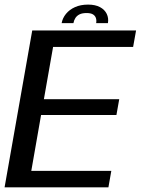

<svg xmlns="http://www.w3.org/2000/svg" viewBox="-33 -806 606 826"><path d="M-13.3 0H433.4L445.9 -70.9H101.6L143.7 -311.3H467.9L479.9 -379.1H155.8L195.4 -604.1H539.7L552.4 -675H105.7ZM346.1 -786.2Q313.8 -786.2 289.7 -775.4Q265.6 -764.6 250.8 -746.3Q236 -728 232.2 -706.5H282.9Q285.1 -718.9 291.5 -728.8Q297.9 -738.6 309.4 -744.3Q320.9 -749.9 339.7 -749.9Q356.8 -749.9 366.4 -744.4Q375.9 -738.8 379.4 -729Q382.9 -719.1 380.7 -706.5H431.3Q435 -728 426.2 -746.3Q417.4 -764.6 397.1 -775.4Q376.8 -786.2 346.1 -786.2Z"/></svg>

Font: Anybody Thin
Style: Italic
Weight: 100
Italic angle: -10°
Designer: Tyler Finck
Foundry: Etcetera Type Company
Version: Version 1.114;gftools[0.9.25]